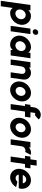

<svg xmlns="http://www.w3.org/2000/svg" viewBox="1837 -2685 1052 4858"><g transform="rotate(90 2363.0 -256.0)"><path d="M92.5 250H-45.5L60 -500H198L190.5 -446Q218.5 -475.5 254.2 -494.2Q290 -513 334 -513Q407 -513 461.5 -477.5Q516 -442 543 -382.2Q570 -322.5 560 -250Q552 -195.5 525 -147.5Q498 -99.5 456.8 -63.2Q415.5 -27 365 -6.5Q314.5 14 260 14Q216 14 185.2 -4.8Q154.5 -23.5 135 -53ZM313 -380.5Q279.5 -380.5 249.8 -362.8Q220 -345 200 -315.5Q180 -286 175 -250Q167 -196 196.2 -157.8Q225.5 -119.5 276.5 -119.5Q310.5 -119.5 341.2 -137Q372 -154.5 393 -184Q414 -213.5 419 -250Q424 -285.5 411.5 -315.2Q399 -345 373.2 -362.8Q347.5 -380.5 313 -380.5Z M658 -500H796L725.5 0H587.5ZM736 -557.5Q706 -557.5 688.5 -577.2Q671 -597 675 -627Q679 -656.5 702.2 -676.5Q725.5 -696.5 755.5 -696.5Q784.5 -696.5 802 -676.5Q819.5 -656.5 815.5 -627Q811 -597 788.5 -577.2Q766 -557.5 736 -557.5Z M1269.5 -500H1407.5L1337 0H1198.5L1199.5 -52Q1176 -22.5 1143 -4.8Q1110 13 1069 13Q994.5 13 938.8 -23.2Q883 -59.5 855.2 -120.8Q827.5 -182 838.5 -256.5Q846 -309.5 872.2 -356.2Q898.5 -403 938.5 -438.5Q978.5 -474 1027.8 -494Q1077 -514 1130.5 -514Q1176.5 -514 1210.5 -494.2Q1244.5 -474.5 1268 -445ZM1083.5 -119.5Q1118 -119.5 1148 -137Q1178 -154.5 1198 -184.2Q1218 -214 1223.5 -250Q1231 -304.5 1201.5 -342.5Q1172 -380.5 1120.5 -380.5Q1086 -380.5 1055.5 -363Q1025 -345.5 1004.5 -315.8Q984 -286 979 -250Q974 -213.5 986.5 -184Q999 -154.5 1024.5 -137Q1050 -119.5 1083.5 -119.5Z M1946.5 -318 1901.5 0H1763.5L1803 -280Q1808.5 -319.5 1784.8 -346.8Q1761 -374 1722 -374Q1683 -374 1651.8 -346.8Q1620.5 -319.5 1615 -280L1575.5 0H1437.5L1507.5 -500H1645.5L1640.5 -463Q1669.5 -486.5 1704.8 -500.2Q1740 -514 1778 -514Q1832 -514 1872.8 -487.5Q1913.5 -461 1933.8 -416.5Q1954 -372 1946.5 -318Z M2210 13Q2141 13 2089.2 -22.5Q2037.5 -58 2012.2 -117.8Q1987 -177.5 1997 -250Q2004.5 -305 2030.8 -352.8Q2057 -400.5 2096.5 -436.8Q2136 -473 2184.2 -493.5Q2232.5 -514 2284 -514Q2353 -514 2404.8 -478.5Q2456.5 -443 2482 -383Q2507.5 -323 2497 -250Q2489.5 -195.5 2463.2 -148Q2437 -100.5 2397.5 -64.2Q2358 -28 2310 -7.5Q2262 13 2210 13ZM2229.5 -125Q2261 -125 2289 -142.2Q2317 -159.5 2335.8 -188Q2354.5 -216.5 2359 -250Q2363.5 -284.5 2352.2 -313.2Q2341 -342 2318 -359Q2295 -376 2264.5 -376Q2233.5 -376 2205.5 -358.5Q2177.5 -341 2158.5 -312.5Q2139.5 -284 2135 -250Q2127.5 -197 2155.8 -161Q2184 -125 2229.5 -125Z M2789 -597 2775 -500H2907.5L2888 -362H2756L2704.5 0H2566.5L2618 -362H2567.5L2587 -500H2637L2651 -597Q2657.5 -642.5 2685 -680Q2712.5 -717.5 2753.5 -739.8Q2794.5 -762 2840 -762Q2873.5 -762 2904 -748.2Q2934.5 -734.5 2956 -705.5L2843 -608Q2840.5 -616 2834 -620Q2827.5 -624 2820.5 -624Q2809 -624 2799.8 -616.2Q2790.5 -608.5 2789 -597Z M3129.5 13Q3060.5 13 3008.8 -22.5Q2957 -58 2931.8 -117.8Q2906.5 -177.5 2916.5 -250Q2924 -305 2950.2 -352.8Q2976.5 -400.5 3016 -436.8Q3055.5 -473 3103.8 -493.5Q3152 -514 3203.5 -514Q3272.5 -514 3324.2 -478.5Q3376 -443 3401.5 -383Q3427 -323 3416.5 -250Q3409 -195.5 3382.8 -148Q3356.5 -100.5 3317 -64.2Q3277.5 -28 3229.5 -7.5Q3181.5 13 3129.5 13ZM3149 -125Q3180.5 -125 3208.5 -142.2Q3236.5 -159.5 3255.2 -188Q3274 -216.5 3278.5 -250Q3283 -284.5 3271.8 -313.2Q3260.5 -342 3237.5 -359Q3214.5 -376 3184 -376Q3153 -376 3125 -358.5Q3097 -341 3078 -312.5Q3059 -284 3054.5 -250Q3047 -197 3075.2 -161Q3103.5 -125 3149 -125Z M3458 0 3528 -500H3666L3661 -463Q3690 -486.5 3725.2 -500.2Q3760.5 -514 3798.5 -514Q3825.5 -514 3852.5 -506L3778.5 -366.5Q3761 -374 3742.5 -374Q3703.5 -374 3672.2 -346.8Q3641 -319.5 3635.5 -280L3596 0Z M4174.5 -362H4084L4033 0H3895L3946 -362H3877.5L3896.5 -500H3965.5L3987.5 -657H4125.5L4103.5 -500H4193.5Z M4421 13Q4352 13 4300.2 -22.5Q4248.5 -58 4223.2 -117.8Q4198 -177.5 4208 -250.5Q4215.5 -305 4241.8 -352.8Q4268 -400.5 4307.5 -436.8Q4347 -473 4395.2 -493.5Q4443.5 -514 4495 -514Q4554 -514 4599.8 -488.5Q4645.5 -463 4673.8 -419Q4702 -375 4709 -319.5Q4716 -264 4697.5 -204H4350.5Q4356 -170.5 4378.2 -148Q4400.5 -125.5 4440.5 -125Q4466 -124.5 4490 -137Q4514 -149.5 4532.5 -170.5L4668.5 -138Q4628.5 -71.5 4562.2 -29.2Q4496 13 4421 13ZM4359.5 -306H4572.5Q4567.5 -343.5 4541.8 -368.8Q4516 -394 4478 -394Q4440.5 -394 4408 -369Q4375.5 -344 4359.5 -306Z"/></g></svg>

Font: Urbanist ExtraBold
Style: Italic
Weight: 800
Italic angle: -8°
Designer: Corey Hu
Foundry: Corey Hu
Version: Version 1.321; ttfautohint (v1.8.4.7-5d5b)